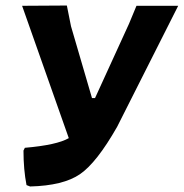

<svg xmlns="http://www.w3.org/2000/svg" viewBox="-20 -665 665 695"><path d="M65 -120 70 -130Q186 -140 229 -165L60 -644L222 -645L237 -570L313 -310H324L447 -579L474 -644H625L404 -206Q330 -76 269.5 -34.5Q209 7 89 10L76 5Q65 -51 65 -120Z"/></svg>

Font: Alegreya Sans SC ExtraBold
Style: Italic
Weight: 800
Italic angle: -7°
Designer: Juan Pablo del Peral
Foundry: Huerta Tipografica
Version: Version 2.007